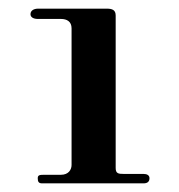

<svg xmlns="http://www.w3.org/2000/svg" viewBox="-20 -424 413 444"><path d="M77.2 0H311.9C319.8 0 325.7 -3 325.7 -11.9C325.7 -18.8 319.8 -21.8 311.9 -21.8H266.3C253.5 -21.8 247.5 -22.8 247.5 -35.6V-388.1C247.5 -401 239.6 -404 226.7 -404H68.3C57.4 -404 50.5 -399 50.5 -391.1C50.5 -384.2 57.4 -380.2 67.3 -380.2H120.8C134.7 -380.2 145.5 -374.3 145.5 -358.4V-42.6C145.5 -31.7 138.6 -19.8 120.8 -19.8H81.2C71.3 -19.8 67.3 -18.8 67.3 -11.9C67.3 -4 69.3 0 77.2 0Z"/></svg>

Font: Biblismive
Style: Regular
Weight: 400
Designer: Susan Drake
Foundry: Susan Drake
Version: Version 1.0; ttfautohint (v1.8.4.7-5d5b)